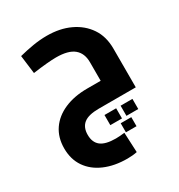

<svg xmlns="http://www.w3.org/2000/svg" viewBox="-193 -630 1007 1083"><g transform="rotate(-30 311.0 -89.0)"><path d="M387 133H456V192H387ZM436 47H513V113H436ZM331 47H407V113H331ZM321 325Q237 325 173.5 297.5Q110 270 75 219Q40 168 40 97Q40 26 75 -25Q110 -76 173.5 -103.5Q237 -131 321 -131H409V-252Q409 -310 372.5 -340.5Q336 -371 256 -371Q232 -371 193 -367.5Q154 -364 105 -357L90 -476Q137 -488 182.5 -495.5Q228 -503 272 -503Q357 -503 422 -472.5Q487 -442 524.5 -386.5Q562 -331 562 -252V0H321Q254 0 223.5 24Q193 48 193 97Q193 146 223.5 170Q254 194 321 194Q332 194 345.5 193Q359 192 378 190L384 319Q370 322 353.5 323.5Q337 325 321 325Z"/></g></svg>

Font: Cairo ExtraBold
Style: Regular
Weight: 800
Designer: Mohamed Gaber, Accademia di Belle Arti di Urbino
Foundry: Kief Type Foundry, Accademia di Belle Arti di Urbino
Version: Version 3.117